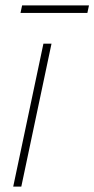

<svg xmlns="http://www.w3.org/2000/svg" viewBox="-20 -692 350 712"><path d="M56 -644H304L310 -672H62ZM29 0H59L171 -530H141Z"/></svg>

Font: Geist Thin
Style: Italic
Weight: 100
Italic angle: -12°
Designer: Basement.studio, Andrés Briganti, Mateo Zaragoza
Foundry: Basement.studio, Vercel, Andrés Briganti, Guido Ferreyra, Mateo Zaragoza
Version: Version 1.500